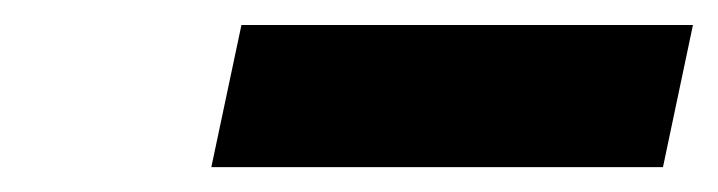

<svg xmlns="http://www.w3.org/2000/svg" viewBox="-20 -765 572 153"><path d="M148.4 -631.8 172.4 -745.1H532.2L508.3 -631.8Z"/></svg>

Font: Schibsted Grotesk ExtraBold
Style: Italic
Weight: 800
Italic angle: -12°
Designer: Bakken & Baeck AS, Henrik Kongsvoll
Foundry: Schibsted ASA
Version: Version 1.100; ttfautohint (v1.8.4.7-5d5b);gftools[0.9.25]